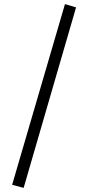

<svg xmlns="http://www.w3.org/2000/svg" viewBox="-20 -741 429 934"><path d="M95 173 39 158 296 -721 350 -705Z"/></svg>

Font: EauTestSC
Style: Regular
Weight: 400
Designer: Christian Thalmann (Catharsis Fonts)
Version: Version 0.001;PS 000.001;hotconv 1.0.88;makeotf.lib2.5.64775